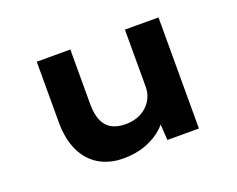

<svg xmlns="http://www.w3.org/2000/svg" viewBox="-92 -691 1066 862"><g transform="rotate(-20 441.5 -260.5)"><path d="M366.6 10.6Q299.7 10.6 250.4 -18.9Q201.1 -48.3 174.4 -104.9Q147.7 -161.4 147.7 -241.3V-530.7H308.1V-270Q308.1 -223.8 320.6 -192.9Q333.1 -162 359.8 -146.2Q386.6 -130.5 428.6 -130.5Q457.6 -130.5 483 -139.4Q508.4 -148.3 527.5 -165.2Q546.6 -182 557.8 -205.6Q568.9 -229.2 568.9 -258.6V-530.7H729.3V0H578.7L571.8 -108.9L601.3 -120.9Q588.8 -87.3 556.9 -57.3Q525 -27.3 476.5 -8.4Q428 10.6 366.6 10.6Z"/></g></svg>

Font: Lexend Mega
Style: Regular
Weight: 400
Designer: Bonnie Shaver-Troup, Thomas Jockin
Foundry: Lexend
Version: Version 1.007